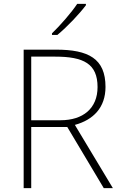

<svg xmlns="http://www.w3.org/2000/svg" viewBox="-20 -970 626 990"><path d="M423 -943V-950H378C350 -907 289 -837 248 -798V-790H276C328 -833 390 -899 423 -943ZM269 -714H102V0H141V-315H327L515 0H562L366 -326C461 -352 524 -415 524 -522C524 -668 436 -714 269 -714ZM264 -678C412 -678 483 -641 483 -521C483 -411 408 -350 292 -350H141V-678Z"/></svg>

Font: Noto Sans Gurmukhi ExtraLight
Style: Regular
Weight: 200
Designer: Jelle Bosma - Monotype Design Team
Foundry: Monotype Imaging Inc.
Version: Version 2.004